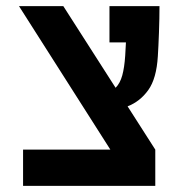

<svg xmlns="http://www.w3.org/2000/svg" viewBox="-20 -606 626 626"><path d="M55.2 0V-118.2H339.8L42 -585.9H186.5L356.9 -319.8Q371.6 -334.5 378.7 -360.4Q385.7 -386.2 388.2 -424.3Q389.6 -444.3 390.6 -467.8H336.9V-585.9H500Q500 -547.4 498.3 -500.2Q496.6 -453.1 494.6 -422.4Q490.2 -349.6 463.4 -312.3Q436.5 -274.9 396 -259.3L486.3 -118.2V0Z"/></svg>

Font: CaskaydiaCove NF SemiBold
Style: Regular
Weight: 600
Designer: Aaron Bell
Foundry: Saja Typeworks
Version: Version 2111.001; VTT 6.35;Nerd Fonts 3.2.1